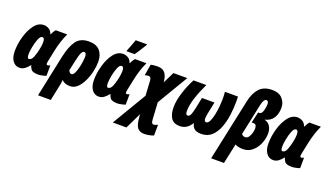

<svg xmlns="http://www.w3.org/2000/svg" viewBox="-85 -1396 3886 2266"><g transform="rotate(20 1857.5 -262.5)"><path d="M131 10Q169 10 198 -12Q227 -34 252 -66H256Q257 -47 276.5 -18.5Q296 10 369 10Q385 10 414.5 4Q444 -2 466 -10L467 -142Q448 -131 436 -131Q420 -131 420 -150Q420 -162 426 -190L454 -324Q479 -445 529 -553H385Q364 -531 344 -487H341Q327 -529 296.5 -546Q266 -563 235 -563Q166 -563 116.5 -498Q67 -433 40.5 -338.5Q14 -244 14 -155Q14 -79 46.5 -34.5Q79 10 131 10ZM200 -126Q180 -126 180 -180Q180 -213 191 -271Q202 -329 221 -376Q240 -423 265 -423Q294 -423 294 -371Q294 -357 292 -334.5Q290 -312 280 -265Q271 -222 252.5 -174Q234 -126 200 -126Z M735 -130Q721 -130 711.5 -141Q702 -152 697 -164L720 -271Q740 -366 755 -396.5Q770 -427 790 -427Q818 -427 818 -373Q818 -355 812.5 -315.5Q807 -276 796.5 -233Q786 -190 770.5 -160Q755 -130 735 -130ZM451 240H611L649 58Q653 41 657.5 16.5Q662 -8 663 -30Q695 10 767 10Q818 10 858 -28Q898 -66 926.5 -126Q955 -186 969.5 -252Q984 -318 984 -373Q984 -459 939 -511Q894 -563 802 -563Q693 -563 641.5 -491Q590 -419 560 -277Z M1126 10Q1164 10 1193 -12Q1222 -34 1247 -66H1251Q1252 -47 1271.5 -18.5Q1291 10 1364 10Q1380 10 1409.5 4Q1439 -2 1461 -10L1462 -142Q1443 -131 1431 -131Q1415 -131 1415 -150Q1415 -162 1421 -190L1449 -324Q1474 -445 1524 -553H1380Q1359 -531 1339 -487H1336Q1322 -529 1291.5 -546Q1261 -563 1230 -563Q1161 -563 1111.5 -498Q1062 -433 1035.5 -338.5Q1009 -244 1009 -155Q1009 -79 1041.5 -34.5Q1074 10 1126 10ZM1195 -126Q1175 -126 1175 -180Q1175 -213 1186 -271Q1197 -329 1216 -376Q1235 -423 1260 -423Q1289 -423 1289 -371Q1289 -357 1287 -334.5Q1285 -312 1275 -265Q1266 -222 1247.5 -174Q1229 -126 1195 -126ZM1254 -606H1355Q1377 -634 1405 -679Q1433 -724 1452 -755L1454 -765H1312Q1308 -752 1297 -722.5Q1286 -693 1274.5 -663Q1263 -633 1257 -620Z M1390 240H1561L1659 37L1662 76Q1669 168 1697 204Q1725 240 1783 240Q1809 240 1840.5 234.5Q1872 229 1900 217L1901 82Q1871 99 1849 99Q1823 99 1820 51L1807 -166L2037 -553H1863L1792 -410L1791 -420Q1786 -487 1756 -525Q1726 -563 1662 -563Q1643 -563 1617.5 -560.5Q1592 -558 1576 -553L1553 -413Q1564 -416 1576 -419Q1588 -422 1599 -422Q1631 -422 1634 -375L1645 -189Z M2145 10Q2239 10 2292 -84Q2293 -56 2318 -23Q2343 10 2414 10Q2493 10 2544 -37Q2595 -84 2623.5 -159.5Q2652 -235 2663.5 -320.5Q2675 -406 2675 -484Q2675 -506 2675 -523Q2675 -540 2673 -553H2509Q2514 -524 2514 -461Q2514 -428 2509.5 -374.5Q2505 -321 2494 -267Q2483 -213 2465.5 -176Q2448 -139 2422 -139Q2398 -139 2398 -183Q2398 -196 2401.5 -215Q2405 -234 2409 -257L2437 -392H2280L2252 -257Q2239 -196 2226.5 -167.5Q2214 -139 2191 -139Q2165 -139 2165 -185Q2165 -259 2195 -352.5Q2225 -446 2276 -553H2115Q2068 -466 2035 -361.5Q2002 -257 2002 -177Q2002 -91 2035 -40.5Q2068 10 2145 10Z M2912 -131Q2904 -131 2890 -137.5Q2876 -144 2870 -155L2953 -546Q2971 -629 3005 -629Q3032 -629 3032 -584Q3032 -552 3019 -505Q3006 -458 2978 -458H2961L2930 -321H2955Q2993 -321 2993 -266Q2993 -246 2985 -214Q2977 -182 2959.5 -156.5Q2942 -131 2912 -131ZM2625 240H2786L2840 -12Q2874 10 2940 10Q3006 10 3054.5 -31Q3103 -72 3130 -135Q3157 -198 3157 -266Q3157 -318 3132.5 -356Q3108 -394 3061 -404Q3134 -421 3167.5 -474Q3201 -527 3201 -602Q3201 -669 3157.5 -717Q3114 -765 3029 -765Q2925 -765 2869 -704.5Q2813 -644 2790 -534Z M3317 10Q3355 10 3384 -12Q3413 -34 3438 -66H3442Q3443 -47 3462.5 -18.5Q3482 10 3555 10Q3571 10 3600.5 4Q3630 -2 3652 -10L3653 -142Q3634 -131 3622 -131Q3606 -131 3606 -150Q3606 -162 3612 -190L3640 -324Q3665 -445 3715 -553H3571Q3550 -531 3530 -487H3527Q3513 -529 3482.5 -546Q3452 -563 3421 -563Q3352 -563 3302.5 -498Q3253 -433 3226.5 -338.5Q3200 -244 3200 -155Q3200 -79 3232.5 -34.5Q3265 10 3317 10ZM3386 -126Q3366 -126 3366 -180Q3366 -213 3377 -271Q3388 -329 3407 -376Q3426 -423 3451 -423Q3480 -423 3480 -371Q3480 -357 3478 -334.5Q3476 -312 3466 -265Q3457 -222 3438.5 -174Q3420 -126 3386 -126Z"/></g></svg>

Font: Noto Sans Display Condensed Black
Style: Italic
Weight: 900
Width: 3
Italic angle: -192°
Designer: Monotype Design Team
Foundry: Monotype Imaging Inc.
Version: Version 1.900